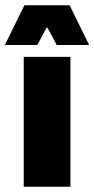

<svg xmlns="http://www.w3.org/2000/svg" viewBox="-44 -708 358 728"><path d="M46 0V-492.5H223V0ZM48.5 -688H220L293 -539.5V-537.5H171L136 -603H132.5L97.5 -537.5H-24.5V-539.5Z"/></svg>

Font: Anek Odia ExtraBold
Style: Regular
Weight: 800
Designer: Yesha Goshar & Mahesh Sahu (Odia), Yesha Goshar (Latin)
Foundry: Ek Type
Version: Version 1.003